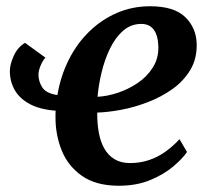

<svg xmlns="http://www.w3.org/2000/svg" viewBox="-20 -584 670 614"><path d="M125.5 -399.5Q118 -393 110.5 -375.8Q103 -358.5 103 -345Q103 -324 115 -304.8Q127 -285.5 163.5 -280Q174 -341.5 200.2 -393.5Q226.5 -445.5 265.8 -483.5Q305 -521.5 354.2 -542.8Q403.5 -564 460 -564Q537 -564 572.5 -529.2Q608 -494.5 609 -443Q610 -396 588.5 -360.2Q567 -324.5 531.5 -299.2Q496 -274 453.2 -257.5Q410.5 -241 368 -233Q325.5 -225 291 -224Q290.5 -190.5 295.8 -161Q301 -131.5 313.5 -109.2Q326 -87 346.5 -74.8Q367 -62.5 395.5 -62.5Q429 -62.5 457.8 -72.5Q486.5 -82.5 510.8 -100.2Q535 -118 554 -139L578 -98Q564 -77 534.2 -51.8Q504.5 -26.5 460.5 -8.2Q416.5 10 360.5 10Q286.5 10 241.5 -22Q196.5 -54 176.8 -104.2Q157 -154.5 157.5 -210Q157.5 -215 157.5 -220Q157.5 -225 158 -230Q107 -234 74.8 -251.5Q42.5 -269 27 -296.2Q11.5 -323.5 11.5 -357Q11.5 -377.5 23.8 -405Q36 -432.5 60 -447ZM432 -507.5Q398.5 -507.5 373.5 -485.5Q348.5 -463.5 331.5 -428.2Q314.5 -393 304.8 -352.2Q295 -311.5 292 -274.5Q322.5 -276 356.5 -287.2Q390.5 -298.5 420.2 -318.5Q450 -338.5 468.5 -367.8Q487 -397 486.5 -434Q485.5 -470.5 471.8 -489Q458 -507.5 432 -507.5Z"/></svg>

Font: Merriweather 28pt SemiBold
Style: Italic
Weight: 600
Italic angle: -7.8°
Version: Version 2.101